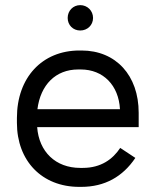

<svg xmlns="http://www.w3.org/2000/svg" viewBox="-20 -723 606 749"><path d="M293 -604C321 -604 343 -625 343 -653C343 -681 321 -703 293 -703C265 -703 244 -681 244 -653C244 -625 265 -604 293 -604ZM289 6H297C389 6 459 -34 508 -107L449 -146C420 -102 374 -68 303 -68H293C197 -68 132 -131 125 -227H521V-283C521 -429 432 -526 298 -526H290C144 -526 46 -420 46 -263V-244C46 -95 144 6 289 6ZM126 -297C138 -392 197 -452 285 -452H295C383 -452 443 -390 448 -297Z"/></svg>

Font: Fixel Text Regular
Style: Regular
Weight: 400
Width: 4
Designer: AlfaBravo + MacPaw
Foundry: Kyrylo Tkachov, Marchela Mozhyna, Serhii Makarenko, Maria Weinstein, Zakhar Kryvoshyya
Version: Version 1.211